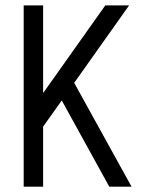

<svg xmlns="http://www.w3.org/2000/svg" viewBox="-20 -704 565 724"><path d="M69.3 0V-683.6H142.6V-353L377 -683.6H466.8L259.8 -391.6L476.1 0H392.1L212.9 -325.2L142.6 -226.6V0Z"/></svg>

Font: Anka/Coder Condensed
Style: Regular
Weight: 400
Width: 4
Monospace: yes
Version: Version 1.100